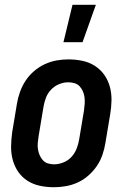

<svg xmlns="http://www.w3.org/2000/svg" viewBox="-20 -777 540 805"><path d="M246 -600 284 -757H382L326 -600ZM206 8Q176 8 147.5 2Q119 -4 95.5 -19Q72 -34 56.5 -56.5Q41 -79 33.5 -106.5Q26 -134 26.5 -163.5Q27 -193 31 -222L51 -342Q55 -367 64 -392Q73 -417 87.5 -439Q102 -461 123 -479Q144 -497 168 -508Q192 -519 217 -523.5Q242 -528 267 -528Q297 -528 325.5 -522Q354 -516 377.5 -501Q401 -486 417 -463.5Q433 -441 440.5 -413.5Q448 -386 447.5 -356.5Q447 -327 442 -298L422 -178Q418 -153 409.5 -128Q401 -103 386 -81Q371 -59 350.5 -41Q330 -23 306 -12Q282 -1 256.5 3.5Q231 8 206 8ZM207 -88Q226 -88 246 -96Q266 -104 280 -119.5Q294 -135 301.5 -154.5Q309 -174 312 -193L332 -313Q334 -327 335 -341Q336 -355 334.5 -368Q333 -381 328 -393Q323 -405 314.5 -414.5Q306 -424 293 -428Q280 -432 266 -432Q247 -432 227.5 -424Q208 -416 193.5 -400.5Q179 -385 172 -365.5Q165 -346 162 -327L142 -207Q140 -193 138.5 -179Q137 -165 139 -152Q141 -139 146 -127Q151 -115 159.5 -105.5Q168 -96 180.5 -92Q193 -88 207 -88Z"/></svg>

Font: Iosevka SS18
Style: Bold Italic
Weight: 700
Italic angle: -9°
Monospace: yes
Designer: Belleve Invis
Foundry: Belleve Invis
Version: Version 25.1.1; ttfautohint (v1.8.4)